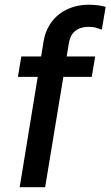

<svg xmlns="http://www.w3.org/2000/svg" viewBox="-20 -781 461 801"><path d="M351.6 -669C370.7 -669 381.7 -665.8 404.8 -657.3L420.8 -752.5C403.1 -757.5 375.7 -761.4 349.8 -761.4C261 -761.4 179 -710.6 161.9 -609L151.6 -545.5H68.9L54.7 -460.2H137.4L62.1 0H168.3L244.3 -460.2H362.9L377.1 -545.5H258.2L266.3 -594.8C269.9 -619.3 279.8 -669 351.6 -669Z"/></svg>

Font: TID UI Medium
Style: Italic
Weight: 500
Italic angle: -9.39999°
Designer: The TID Project Authors
Foundry: Bakken & Bæck
Version: Version 1.001;hotconv 1.0.109;makeotfexe 2.5.65596